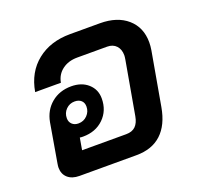

<svg xmlns="http://www.w3.org/2000/svg" viewBox="-103 -671 816 785"><g transform="rotate(-20 305.5 -279.0)"><path d="M570 -416Q570 -400 567 -382L526 -150Q513 -76 472 -38Q431 0 363 0H115Q83 0 64.5 -16.5Q46 -33 46 -61Q46 -67 48 -79L77 -248Q86 -297 121.5 -326.5Q157 -356 208 -356Q253 -356 281 -331Q309 -306 309 -267Q309 -214 274 -180Q239 -146 184 -146Q175 -146 170 -147L161 -95H353Q379 -95 393.5 -109Q408 -123 413 -151L454 -383Q456 -395 456 -401Q456 -427 441.5 -442.5Q427 -458 402 -458H272Q233 -458 206.5 -438Q180 -418 174 -384H62Q76 -466 133.5 -512Q191 -558 277 -558H407Q482 -558 526 -519.5Q570 -481 570 -416ZM147 -239Q147 -223 157.5 -213Q168 -203 185 -203Q208 -203 223.5 -219Q239 -235 239 -257Q239 -274 228.5 -283.5Q218 -293 200 -293Q178 -293 162.5 -277.5Q147 -262 147 -239Z"/></g></svg>

Font: Bai Jamjuree SemiBold
Style: Italic
Weight: 600
Italic angle: -10°
Version: Version 1.000; ttfautohint (v1.6)